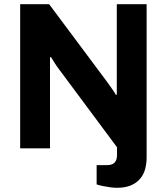

<svg xmlns="http://www.w3.org/2000/svg" viewBox="-20 -706 794 914"><path d="M537 188Q522 188 504 185.5Q486 183 469 179.5Q452 176 440 172V80H490Q514 80 525.5 68Q537 56 537 32V-5L259 -379Q249 -392 238.5 -409Q228 -426 223 -434L218 -433Q218 -420 218 -406.5Q218 -393 218 -379V0H76V-686H214L490 -316Q495 -309 503.5 -297Q512 -285 520 -273.5Q528 -262 531 -255H536Q536 -271 536 -286Q536 -301 536 -316V-686H678V43Q678 72 671 98.5Q664 125 647 145Q630 165 603 176.5Q576 188 537 188Z"/></svg>

Font: Archivo SemiBold
Style: Bold
Weight: 700
Version: Version 2.001